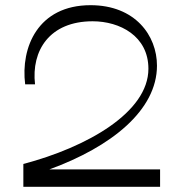

<svg xmlns="http://www.w3.org/2000/svg" viewBox="-20 -720 707 740"><path d="M170 -67C409 -154 585 -295 585 -467C585 -583 501 -700 329 -700C126 -700 59 -537 77 -395H115C100 -525 171 -638 337 -638C442 -638 552 -581 552 -455C552 -287 316 -153 70 -88V0H597V-67Z"/></svg>

Font: Space Cowgirl Light
Style: Regular
Weight: 300
Designer: Valery Marier
Foundry: Valery Marier
Version: Version 1.000;hotconv 1.0.109;makeotfexe 2.5.65596